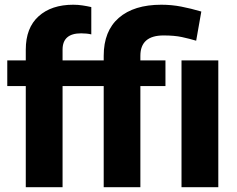

<svg xmlns="http://www.w3.org/2000/svg" viewBox="-20 -780 988 800"><path d="M240.7 0H87.4V-421.4H10.3V-528.3H87.4V-573.2Q87.4 -664.1 140.9 -712.2Q194.3 -760.3 285.2 -760.3Q305.7 -760.3 324.5 -757.3Q343.3 -754.4 360.4 -750.5V-636.7Q342.3 -641.1 317.9 -641.1Q240.7 -641.1 240.7 -573.2V-528.3H412.1V-547.4Q412.1 -650.9 475.1 -705.6Q538.1 -760.3 652.3 -760.3Q695.3 -760.3 735.6 -752.4Q775.9 -744.6 818.8 -731.9L797.4 -610.4Q769.5 -618.7 738.3 -625.5Q707 -632.3 661.6 -632.3Q564.9 -632.3 564.9 -547.4V-528.3H669.4V-421.4H564.9V0H412.1V-421.4H240.7ZM889.6 -528.3V0H736.3V-528.3Z"/></svg>

Font: Vazirmatn UI ExtraBold
Style: Regular
Weight: 800
Designer: Saber Rastikerdar
Foundry: Saber Rastikerdar
Version: Version 33.003